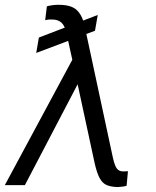

<svg xmlns="http://www.w3.org/2000/svg" viewBox="-28 -757 637 785"><path d="M371.6 -695.8 360.4 -631.3 120.1 -540.5 130.9 -603.5ZM297.9 -428.7 73.7 0H-8.3L283.7 -542.5L332.5 -532.7ZM212.9 -737.3Q263.2 -737.3 285.9 -715.8Q308.6 -694.3 317.9 -651.4L433.1 -114.3Q438 -91.3 443.6 -78.9Q449.2 -66.4 456.8 -61.3Q464.4 -56.2 476.1 -56.2Q480 -56.2 485.4 -56.4Q490.7 -56.6 495.1 -57.1L489.7 2.4Q483.9 4.4 473.9 5.9Q463.9 7.3 453.6 7.8Q428.2 7.3 410.2 0.5Q392.1 -6.3 380.1 -27.6Q368.2 -48.8 358.9 -90.3L274.4 -481.9L244.1 -619.6Q237.3 -651.9 223.1 -664.6Q209 -677.2 186 -677.2Q179.7 -677.7 171.4 -677Q163.1 -676.3 156.7 -674.3L163.6 -731Q171.9 -733.9 186.8 -735.8Q201.7 -737.8 212.9 -737.3Z"/></svg>

Font: Inter 28pt Light
Style: Italic
Weight: 300
Italic angle: -9.3988°
Designer: Rasmus Andersson
Foundry: rsms
Version: Version 4.001;git-66647c0bb